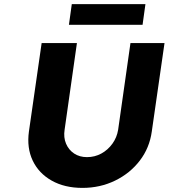

<svg xmlns="http://www.w3.org/2000/svg" viewBox="-20 -910 822 936"><path d="M382 6Q295 6 232 -29.5Q169 -65 139.5 -127Q110 -189 121 -269L183 -700H355L295 -278Q289 -240 302 -209.5Q315 -179 341.5 -161.5Q368 -144 404 -144Q442 -144 474 -161.5Q506 -179 528 -209.5Q550 -240 556 -278L616 -700H782L720 -269Q709 -189 661.5 -127Q614 -65 541 -29.5Q468 6 382 6ZM316 -789 330 -890H689L675 -789Z"/></svg>

Font: Lexend
Style: Bold Italic
Weight: 700
Italic angle: -8.13011°
Designer: Bonnie Shaver-Troup, Thomas Jockin
Foundry: Lexend
Version: Version 1.007